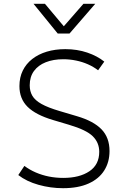

<svg xmlns="http://www.w3.org/2000/svg" viewBox="-20 -973 657 1008"><path d="M311 15Q245 15 182 -2.8Q119 -20.5 76 -54L108 -102Q135.5 -81.5 168 -67.5Q200.5 -53.5 236.8 -46.2Q273 -39 312 -39Q397.5 -39 449.2 -73.8Q501 -108.5 501 -176Q501 -224 467.2 -257.5Q433.5 -291 342 -318L258 -343Q167.5 -370 124.8 -412.2Q82 -454.5 82 -521Q82 -566.5 99.5 -602.2Q117 -638 149.2 -663.2Q181.5 -688.5 225.8 -701.8Q270 -715 323 -715Q385 -715 438 -697Q491 -679 527.5 -649.5L495 -604Q471 -622.5 441.5 -635.5Q412 -648.5 379 -655.2Q346 -662 312 -662Q260 -662 220.2 -646.2Q180.5 -630.5 158.2 -600Q136 -569.5 136 -525Q136 -494 149.8 -470.2Q163.5 -446.5 197.8 -427.2Q232 -408 293 -390L384 -363Q471 -337.5 513 -294Q555 -250.5 555 -180Q555 -122 527.2 -78Q499.5 -34 445 -9.5Q390.5 15 311 15ZM283 -797 156 -953H216L315 -835L418 -953H480L345 -797Z"/></svg>

Font: Geologica Roman Thin
Style: Regular
Weight: 250
Designer: Sindre Bremnes, Frode Helland
Foundry: Monokrom Skriftforlag AS
Version: Version 1.010;gftools[0.9.28]